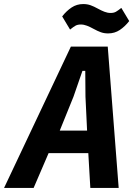

<svg xmlns="http://www.w3.org/2000/svg" viewBox="-60 -928 670 948"><path d="M386 0 376 -172H180L106 0H-40L290 -698H472L526 0ZM362 -451 361 -578H347L303 -451L235 -283H370ZM474 -763Q454 -763 437.5 -769Q421 -775 403 -785Q385 -795 369.5 -801Q354 -807 339 -807Q323 -807 312.5 -801Q302 -795 286 -782L247 -847Q268 -874 293.5 -891Q319 -908 351 -908Q371 -908 387.5 -902Q404 -896 422 -886Q440 -876 455.5 -870Q471 -864 486 -864Q502 -864 512.5 -870Q523 -876 539 -889L578 -824Q557 -797 531.5 -780Q506 -763 474 -763Z"/></svg>

Font: IBM Plex Sans Cond
Style: Bold Italic
Weight: 700
Width: 3
Italic angle: -11°
Designer: Mike Abbink, Paul van der Laan, Pieter van Rosmalen
Foundry: Bold Monday
Version: Version 1.3